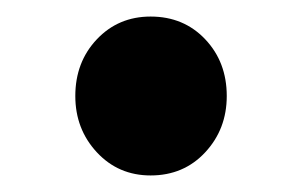

<svg xmlns="http://www.w3.org/2000/svg" viewBox="-20 -198 365 232"><path d="M162 14Q123 14 97 -14Q71 -42 71 -82Q71 -123 97 -150.5Q123 -178 162 -178Q202 -178 228 -150.5Q254 -123 254 -82Q254 -42 228 -14Q202 14 162 14Z"/></svg>

Font: Chiron Sans HK TT
Style: Bold
Weight: 700
Designer: Ryoko NISHIZUKA 西塚涼子 (kana, bopomofo & ideographs); Paul D. Hunt (Latin, Greek & Cyrillic); Sandoll Communications 산돌커뮤니
Foundry: Adobe
Version: Version 2.022;hotconv 1.0.109;makeotfexe 2.5.65596